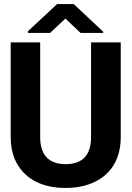

<svg xmlns="http://www.w3.org/2000/svg" viewBox="-20 -921 656 951"><path d="M33 -242C33 -201 40 -164 53 -133C92 -43 177 10 305 10C344 10 381 5 414 -6C511 -37 578 -114 578 -242V-711H431V-242C431 -154 390 -108 305 -108C221 -108 179 -154 179 -242V-711H33ZM118 -758H228L304 -829L379 -758H491V-764L345 -901H263L118 -766Z"/></svg>

Font: Asimov Pro
Style: Bd
Weight: 700
Designer: Google
Version: Version 2.000980; 2014